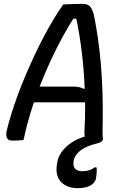

<svg xmlns="http://www.w3.org/2000/svg" viewBox="-20 -728 640 998"><path d="M93 -278H360Q377 -278 391 -275Q405 -272 416 -266L437 -274L439 -236L441 -196H101Q93 -196 88.5 -201Q84 -206 83 -215.5Q82 -225 83 -235ZM102 0Q88 1 73.5 2Q59 3 43 3Q31 3 23.5 -2.5Q16 -8 13.5 -18.5Q11 -29 14 -45Q25 -92 41 -142.5Q57 -193 76 -244Q95 -295 117 -346Q139 -397 162 -446Q185 -495 209.5 -541Q234 -587 259 -628.5Q284 -670 309 -705Q334 -706 358.5 -707Q383 -708 407 -708Q426 -708 437 -702.5Q448 -697 454.5 -685.5Q461 -674 467 -655Q479 -598 488.5 -533Q498 -468 504 -397.5Q510 -327 512.5 -253Q515 -179 514 -103Q513 -74 513 -49.5Q513 -25 515 0Q500 1 484.5 2Q469 3 453 3Q441 3 432.5 -2Q424 -7 421 -17.5Q418 -28 419 -46Q423 -112 422.5 -177Q422 -242 418.5 -305Q415 -368 408.5 -428Q402 -488 393 -543Q384 -598 373 -648L394 -630L342 -632L371 -647Q337 -594 304.5 -534.5Q272 -475 242 -410Q212 -345 185.5 -277Q159 -209 138 -139.5Q117 -70 102 0ZM468 -29Q476 -30 486 -24Q496 -18 513 1Q511 5 507 8.5Q503 12 490 16Q426 31 396 56Q366 81 362 113Q359 138 371.5 150Q384 162 407 162Q426 162 441.5 157.5Q457 153 471 142H482Q483 148 483 155.5Q483 163 482 173.5Q481 184 479 199Q475 222 450.5 236Q426 250 385 250Q329 250 298.5 219Q268 188 275 133Q279 88 306 54.5Q333 21 375.5 -0.5Q418 -22 468 -29Z"/></svg>

Font: Rec Mono Semicasual
Style: Italic
Weight: 400
Italic angle: -10°
Version: Version 1.085; ttfautohint (v1.8.4.7-5d5b)